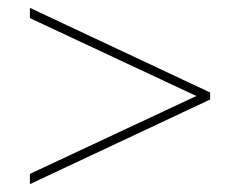

<svg xmlns="http://www.w3.org/2000/svg" viewBox="-20 -606 610 488"><path d="M56 -164 479 -362 56 -560V-586L514 -371V-353L56 -138Z"/></svg>

Font: Noto Sans Thai Thin
Style: Regular
Weight: 250
Designer: Monotype Design Team
Foundry: Monotype Imaging Inc.
Version: Version 2.001